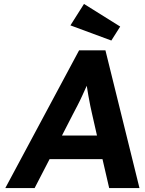

<svg xmlns="http://www.w3.org/2000/svg" viewBox="-20 -956 736 976"><path d="M7 0 382 -700H516L689 0H535L501 -147H232L156 0ZM295 -267H473L448 -377Q444 -393 439 -418Q434 -443 429 -471Q425 -497 421 -520Q410 -496 398.5 -470.5Q387 -445 374.5 -421Q362 -397 350 -374ZM546 -750 338 -827 407 -936 591 -821Z"/></svg>

Font: Lexend SemBd
Style: Italic
Weight: 600
Italic angle: -8.13011°
Designer: Bonnie Shaver-Troup, Thomas Jockin
Foundry: Lexend
Version: Version 1.007